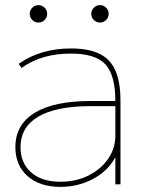

<svg xmlns="http://www.w3.org/2000/svg" viewBox="-20 -719 569 749"><path d="M216 10Q135 10 87.5 -32Q40 -74 40 -145Q40 -233 115.5 -279Q191 -325 334 -325H430Q430 -426 391 -468Q352 -510 257 -510Q200 -510 152.5 -496.5Q105 -483 64 -454L53 -470Q97 -501 148 -515.5Q199 -530 257 -530Q326 -530 368.5 -509Q411 -488 430.5 -443Q450 -398 450 -325V0H430V-104H429Q401 -52 343 -21Q285 10 216 10ZM216 -10Q276 -10 324.5 -34Q373 -58 401.5 -99Q430 -140 430 -190V-305H334Q199 -305 129.5 -264Q60 -223 60 -145Q60 -83 101.5 -46.5Q143 -10 216 -10ZM130 -631Q116 -631 106 -641Q96 -651 96 -665Q96 -679 106 -689Q116 -699 130 -699Q144 -699 154 -689Q164 -679 164 -665Q164 -651 154 -641Q144 -631 130 -631ZM370 -631Q356 -631 346 -641Q336 -651 336 -665Q336 -679 346 -689Q356 -699 370 -699Q384 -699 394 -689Q404 -679 404 -665Q404 -651 394 -641Q384 -631 370 -631Z"/></svg>

Font: M PLUS 2 Thin
Style: Regular
Weight: 100
Designer: Coji Morishita
Foundry: UNDERFOREST DESIGN
Version: Version 1.001